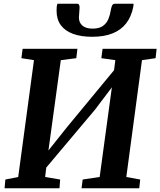

<svg xmlns="http://www.w3.org/2000/svg" viewBox="-20 -1003 854 1023"><path d="M4.5 0 8.5 -46.5 77 -60 161 -682.5 94 -693 100.5 -743H392.5L386.5 -693L304 -682.5L230.5 -146L204 -158.5L337 -325.5L624.5 -673.5L580 -568.5L594.5 -682.5L520 -693L526.5 -743H814.5L809 -693L736.5 -682.5L653 -60L727 -46.5L722 0H414.5L420.5 -46.5L511 -60L583.5 -592.5L609.5 -582L486 -418.5L188.5 -65L229.5 -135.5L220.5 -60L300.5 -46.5L297 0ZM391.5 -983Q399 -983 401.5 -976.8Q404 -970.5 404 -961.5Q404 -951 402.2 -935.5Q400.5 -920 400.5 -909.5Q400.5 -882.5 419.2 -866.5Q438 -850.5 472.5 -850.5Q509 -850.5 528.8 -865Q548.5 -879.5 557.5 -901.8Q566.5 -924 570 -947Q572 -960.5 576.5 -971.8Q581 -983 591.5 -983H691.5Q691.5 -979 691.2 -975Q691 -971 690 -966Q679.5 -913.5 652 -878.2Q624.5 -843 579.5 -825Q534.5 -807 471 -807Q412 -807 369.5 -822.5Q327 -838 304.2 -868.8Q281.5 -899.5 281.5 -945Q281.5 -954 282 -963.5Q282.5 -973 286 -983Z"/></svg>

Font: Merriweather
Style: Bold Italic
Weight: 700
Italic angle: -7.8°
Version: Version 2.101